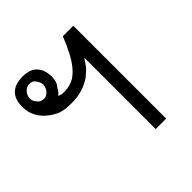

<svg xmlns="http://www.w3.org/2000/svg" viewBox="-143 -645 766 766"><g transform="rotate(-45 239.5 -262.0)"><path d="M88.9 -523.9Q105 -523.9 119.6 -519.8Q134.3 -515.6 145.5 -505.6Q156.7 -495.6 163.3 -479.5Q169.9 -463.4 169.9 -439.9Q169.9 -410.6 154.8 -395Q144 -374 133.8 -370.1Q138.7 -362.8 163.1 -362.8Q195.3 -362.8 220.2 -377.9Q238.8 -390.1 254.9 -410.2Q271 -430.2 285.2 -458L301.8 -492.2L314.9 -523.9H374V0H314.9V-402.8L295.9 -375Q292 -369.1 283.2 -360.8Q274.4 -352.5 261.2 -341.8Q237.8 -326.2 211.2 -318.1Q184.6 -310.1 150.9 -310.1Q135.7 -310.1 123.3 -311.3Q110.8 -312.5 101.1 -314.9Q92.8 -316.4 82.3 -321.5Q71.8 -326.7 59.1 -335Q1 -375 1 -439Q1 -523.9 88.9 -523.9ZM45.9 -441.9Q45.9 -424.8 58.1 -413.1Q65.9 -401.4 85 -399.9Q99.1 -399.9 111.8 -413.1Q123 -426.8 123 -441.9Q123 -450.2 120.1 -457.3Q117.2 -464.4 111.8 -471.2Q105 -483.9 85 -483.9Q77.1 -483.9 70.1 -480.2Q63 -476.6 57.6 -470.5Q52.2 -464.4 49.1 -456.8Q45.9 -449.2 45.9 -441.9Z"/></g></svg>

Font: Defago Noto Sans
Style: Regular
Weight: 400
Designer: John M. Durdin
Foundry: Lao IT Dev Co., Ltd.
Version: Version 1.000 2007 initial release